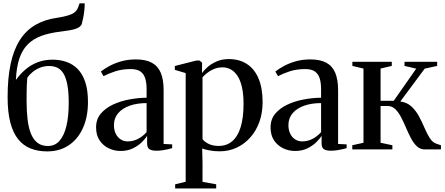

<svg xmlns="http://www.w3.org/2000/svg" viewBox="-20 -874 2604 1123"><path d="M256 11.5Q202 11.5 159 -5.5Q116 -22.5 86 -60Q56 -97.5 40.2 -158Q24.5 -218.5 24.5 -306Q24.5 -418.5 42.5 -501.5Q60.5 -584.5 96.5 -640.5Q132.5 -696.5 187 -728.2Q241.5 -760 314 -770Q370 -778.5 399.2 -791.5Q428.5 -804.5 437 -831.5L445.5 -854.5H475.5Q475.5 -834.5 473.2 -813.2Q471 -792 467 -771.5Q463 -751 458 -732.5Q450.5 -717.5 432.8 -709.5Q415 -701.5 389.8 -697.2Q364.5 -693 333 -689Q269 -681.5 221.5 -664Q174 -646.5 142 -614.2Q110 -582 93 -531Q76 -480 73 -406.5Q97 -440 128.2 -467Q159.5 -494 199.2 -509.5Q239 -525 287.5 -525Q330.5 -525 368 -512.2Q405.5 -499.5 434 -470.8Q462.5 -442 478.5 -394.5Q494.5 -347 494.5 -278Q494.5 -190.5 465.2 -125.5Q436 -60.5 382.5 -24.5Q329 11.5 256 11.5ZM260.5 -20Q301 -20 328 -50.2Q355 -80.5 368.5 -137.2Q382 -194 382 -272.5Q382 -336 374 -378Q366 -420 351.2 -444Q336.5 -468 315.2 -478Q294 -488 267.5 -488Q238.5 -488 213.8 -478Q189 -468 170 -452.2Q151 -436.5 139.5 -418.5Q137.5 -396 136.8 -376.2Q136 -356.5 135.8 -334.8Q135.5 -313 135.5 -284.5Q135.5 -224.5 141.2 -175.8Q147 -127 161 -92.2Q175 -57.5 199.2 -38.8Q223.5 -20 260.5 -20Z M685.5 9Q648.5 9 616 -6.5Q583.5 -22 562.8 -52.5Q542 -83 542 -129.5Q542 -176.5 569.5 -209.2Q597 -242 641.2 -262.5Q685.5 -283 737.2 -292.5Q789 -302 837.5 -302.5V-353Q837.5 -389 829.5 -415.2Q821.5 -441.5 801.5 -455.8Q781.5 -470 744.5 -470Q694.5 -470 654 -456.8Q613.5 -443.5 585.5 -428.5L570 -455.5Q587 -469.5 617 -486.2Q647 -503 687 -514.8Q727 -526.5 775 -526.5Q832.5 -526.5 868.2 -507Q904 -487.5 920.5 -447.8Q937 -408 937 -347.5V-32L987 -29.5V-7.5Q976.5 -4.5 961.8 -1Q947 2.5 929.8 5Q912.5 7.5 894.5 7.5Q868 7.5 854.2 -1.2Q840.5 -10 840.5 -35V-80Q831 -63.5 809.8 -42.5Q788.5 -21.5 757.2 -6.2Q726 9 685.5 9ZM726 -47Q759 -47 787 -61.5Q815 -76 837.5 -101V-271Q781.5 -271 738.5 -255.8Q695.5 -240.5 671 -211.8Q646.5 -183 646.5 -142.5Q646.5 -113 657.2 -91.5Q668 -70 686.2 -58.5Q704.5 -47 726 -47Z M1004.5 228.5V204L1066 189V-446.5L1002.5 -465.5V-488L1128.5 -520H1147L1162 -507.5L1161.5 -446.5Q1171 -461 1192.2 -480.2Q1213.5 -499.5 1245.5 -514Q1277.5 -528.5 1318 -528.5Q1379.5 -528.5 1424 -499.8Q1468.5 -471 1492.2 -414.8Q1516 -358.5 1516 -276.5Q1516 -213.5 1497 -160.8Q1478 -108 1443.5 -69.5Q1409 -31 1363.5 -10Q1318 11 1265 11Q1232.5 11 1204 5.5Q1175.5 0 1162.5 -5.5L1164.5 76.5V189.5L1244.5 204V228.5ZM1259 -20.5Q1306 -20.5 1338.2 -48Q1370.5 -75.5 1387.5 -130.2Q1404.5 -185 1404.5 -266.5Q1404.5 -323.5 1395.2 -364Q1386 -404.5 1369.2 -430Q1352.5 -455.5 1330.2 -467.8Q1308 -480 1282.5 -480Q1253 -480 1229.8 -469.8Q1206.5 -459.5 1190 -446Q1173.5 -432.5 1164.5 -422V-60.5Q1173.5 -46.5 1198.2 -33.5Q1223 -20.5 1259 -20.5Z M1706 9Q1669 9 1636.5 -6.5Q1604 -22 1583.2 -52.5Q1562.5 -83 1562.5 -129.5Q1562.5 -176.5 1590 -209.2Q1617.5 -242 1661.8 -262.5Q1706 -283 1757.8 -292.5Q1809.5 -302 1858 -302.5V-353Q1858 -389 1850 -415.2Q1842 -441.5 1822 -455.8Q1802 -470 1765 -470Q1715 -470 1674.5 -456.8Q1634 -443.5 1606 -428.5L1590.5 -455.5Q1607.5 -469.5 1637.5 -486.2Q1667.5 -503 1707.5 -514.8Q1747.5 -526.5 1795.5 -526.5Q1853 -526.5 1888.8 -507Q1924.5 -487.5 1941 -447.8Q1957.5 -408 1957.5 -347.5V-32L2007.5 -29.5V-7.5Q1997 -4.5 1982.2 -1Q1967.5 2.5 1950.2 5Q1933 7.5 1915 7.5Q1888.5 7.5 1874.8 -1.2Q1861 -10 1861 -35V-80Q1851.5 -63.5 1830.2 -42.5Q1809 -21.5 1777.8 -6.2Q1746.5 9 1706 9ZM1746.5 -47Q1779.5 -47 1807.5 -61.5Q1835.5 -76 1858 -101V-271Q1802 -271 1759 -255.8Q1716 -240.5 1691.5 -211.8Q1667 -183 1667 -142.5Q1667 -113 1677.8 -91.5Q1688.5 -70 1706.8 -58.5Q1725 -47 1746.5 -47Z M2040.5 0V-24.5L2106 -39V-473L2041 -488.5V-512.5H2271.5V-488.5L2206 -473V-284.5H2283L2414.5 -472.5L2346 -488.5V-512.5H2537V-488.5L2464 -472.5L2321.5 -280.5Q2361 -275 2387 -250.8Q2413 -226.5 2430.8 -193.2Q2448.5 -160 2463 -126Q2477.5 -92 2493.8 -66.2Q2510 -40.5 2533.5 -33L2559 -24.5V0H2465Q2438 0 2418.5 -18.2Q2399 -36.5 2383.8 -65.5Q2368.5 -94.5 2354.8 -127Q2341 -159.5 2326 -188.2Q2311 -217 2292.2 -235.5Q2273.5 -254 2247 -254H2206V-39L2275 -24.5V0Z"/></svg>

Font: Merriweather 120pt
Style: Regular
Weight: 400
Version: Version 2.100